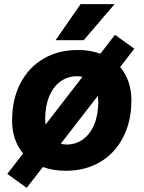

<svg xmlns="http://www.w3.org/2000/svg" viewBox="-20 -808 690 922"><path d="M15 27 91 -71Q65 -102 51.5 -142Q38 -182 38 -229Q38 -331 78 -408Q118 -485 189.5 -526.5Q261 -568 354 -568Q414 -568 462 -550L532 -641L625 -574L557 -486Q583 -455 597 -415Q611 -375 611 -327Q611 -225 571 -148Q531 -71 460 -29.5Q389 12 296 12Q234 12 186 -6L108 94ZM199 -210 376 -439Q364 -442 350 -442Q305 -442 270 -416.5Q235 -391 216 -344.5Q197 -298 197 -235Q197 -226 199 -210ZM300 -114Q345 -114 379.5 -139.5Q414 -165 433 -211.5Q452 -258 452 -321Q452 -330 450 -348L272 -118Q284 -114 300 -114ZM367 -788H530L382 -615H247Z"/></svg>

Font: Azeret Mono
Style: Bold Italic
Weight: 700
Italic angle: -12°
Designer: Martin Vácha
Foundry: Displaay
Version: Version 1.000; Glyphs 3.0.3, build 3074